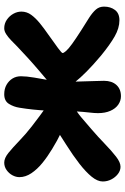

<svg xmlns="http://www.w3.org/2000/svg" viewBox="134 -698 578 885"><g transform="rotate(-90 422.5 -255.0)"><path d="M772 7Q736 7 697.5 -15Q659 -37 609 -78Q565 -115 535.5 -144.5Q506 -174 489 -195.5Q472 -217 463 -227Q458 -235 455 -243.5Q452 -252 452 -262Q452 -278 462 -292.5Q472 -307 485 -317Q511 -339 541 -364.5Q571 -390 600 -416.5Q629 -443 651 -464Q666 -479 680 -492.5Q694 -506 708 -515Q722 -524 735 -524Q757 -524 774.5 -512Q792 -500 802 -482Q812 -464 812 -445Q812 -420 797 -399.5Q782 -379 758 -359.5Q734 -340 705 -320Q686 -306 671 -295.5Q656 -285 644.5 -276.5Q633 -268 627 -262.5Q621 -257 621 -255Q621 -250 630.5 -239Q640 -228 663.5 -211Q687 -194 726 -169Q760 -148 784 -132.5Q808 -117 821.5 -101.5Q835 -86 835 -64Q835 -34 819.5 -13.5Q804 7 772 7ZM97 12Q79 12 63.5 0Q48 -12 38.5 -30.5Q29 -49 29 -70Q29 -94 51 -121Q73 -148 111 -177.5Q149 -207 198 -238Q234 -261 252 -272.5Q270 -284 279.5 -289.5Q289 -295 294 -298L326 -233Q318 -236 299 -243Q280 -250 250 -264Q220 -278 179 -303Q144 -324 114.5 -348Q85 -372 67 -399Q49 -426 49 -454Q49 -470 57.5 -486Q66 -502 81.5 -513Q97 -524 116 -524Q137 -524 161.5 -504Q186 -484 216.5 -454.5Q247 -425 283 -397Q306 -380 332.5 -359.5Q359 -339 381 -327L379 -206Q350 -190 326 -170Q302 -150 270 -122Q234 -91 202 -60Q170 -29 143.5 -8.5Q117 12 97 12ZM422 14Q401 14 383 1.5Q365 -11 354.5 -35Q344 -59 344 -92Q344 -108 347 -133.5Q350 -159 352 -192.5Q354 -226 354 -267Q354 -294 355.5 -325.5Q357 -357 360.5 -390.5Q364 -424 369 -454Q373 -480 386.5 -502Q400 -524 431 -524Q456 -524 474.5 -513.5Q493 -503 503.5 -486Q514 -469 514 -447Q514 -422 508 -386.5Q502 -351 495 -312Q488 -273 488 -239Q488 -228 489 -205Q490 -182 490.5 -155Q491 -128 492 -103.5Q493 -79 493 -64Q493 -28 474 -7Q455 14 422 14Z"/></g></svg>

Font: Shantell Sans
Style: Bold
Weight: 700
Designer: Stephen Nixon, Anya Danilova, Shantell Martin
Foundry: Arrow Type
Version: Version 1.011;[c5ecc13dd]